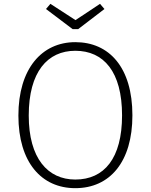

<svg xmlns="http://www.w3.org/2000/svg" viewBox="-20 -970 786 1002"><path d="M502 -950 374 -865 243 -950 220 -923 359 -818H388L525 -923ZM373 -750C198 -750 76 -611 76 -367C76 -122 197 12 373 12C554 12 671 -126 671 -368C671 -618 550 -750 373 -750ZM373 -705C521 -705 617 -596 617 -368C617 -144 524 -33 373 -33C229 -33 130 -144 130 -367C130 -595 228 -705 373 -705Z"/></svg>

Font: Glow Sans SC Normal Light
Style: Regular
Weight: 300
Designer: Ryoko NISHIZUKA (kana, bopomofo & ideographs); Paul D. Hunt (Latin, Greek & Cyrillic); Sandoll Communications, Soo-young
Version: Version 0.93